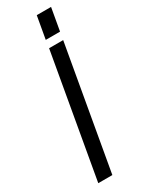

<svg xmlns="http://www.w3.org/2000/svg" viewBox="-187 -726 576 756"><g transform="rotate(-30 100.5 -348.0)"><path d="M177 -558 79 -1H15L113 -558ZM201 -695 183 -593H118L136 -695Z"/></g></svg>

Font: Marvel
Style: Bold Italic
Weight: 700
Italic angle: -12°
Designer: Carolina Trebol
Foundry: Carolina Trebol
Version: Version 1.001